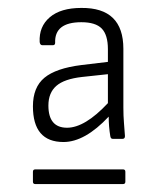

<svg xmlns="http://www.w3.org/2000/svg" viewBox="-20 -686 398 484"><path d="M140 -328Q63 -328 63 -418Q63 -466 92 -490Q121 -514 185 -522L252 -530V-562Q252 -598 236.5 -614Q221 -630 185 -630Q117 -630 119 -578Q119 -572 113 -572H87Q81 -572 80 -580Q78 -619 105.5 -642.5Q133 -666 185 -666Q291 -667 291 -563V-415Q291 -394 292.5 -376Q294 -358 295 -343Q295 -336 289 -336H264Q259 -336 258 -343Q256 -355 255 -367.5Q254 -380 254 -392Q194 -328 140 -328ZM149 -364Q194 -364 252 -426V-499L187 -492Q142 -487 122 -469.5Q102 -452 102 -420Q102 -364 149 -364ZM69 -222Q63 -222 63 -228V-253Q63 -259 69 -259H290Q296 -259 296 -253V-228Q296 -222 290 -222Z"/></svg>

Font: Sofia Sans Semi Condensed Light
Style: Regular
Weight: 300
Designer: Botio Nikoltchev, Ani Petrova
Foundry: lettersoup
Version: Version 4.100; ttfautohint (v1.8.4.7-5d5b)